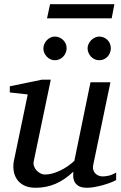

<svg xmlns="http://www.w3.org/2000/svg" viewBox="-20 -867 567 899"><path d="M523.9 -23.9Q514.6 -18.6 498.3 -12.2Q481.9 -5.9 462.9 -0.5Q443.8 4.9 424.1 8.5Q404.3 12.2 388.2 12.2Q359.9 12.2 346.2 2.7Q332.5 -6.8 327.4 -19.3Q322.3 -31.7 322.8 -44.4Q323.2 -57.1 323.2 -63Q283.7 -25.4 240.5 -6.6Q197.3 12.2 147 12.2Q112.3 12.2 90.3 0Q68.4 -12.2 57.1 -30.8Q45.9 -49.3 43.5 -71.3Q41 -93.3 44.9 -112.8L109.9 -424.8L25.9 -434.1V-462.9L176.8 -494.1H217.8L138.2 -112.8Q135.3 -100.1 139.4 -88.6Q143.6 -77.1 151.6 -68.6Q159.7 -60.1 169.9 -54.9Q180.2 -49.8 189.9 -49.8Q208 -49.8 226.3 -54.9Q244.6 -60.1 262.7 -68.8Q280.8 -77.6 297.4 -89.1Q314 -100.6 328.1 -113.8L403.8 -481.9H497.1L417 -97.2Q413.6 -81.5 417 -71Q420.4 -60.5 427.5 -53.7Q434.6 -46.9 443.6 -43.9Q452.6 -41 460.9 -41Q470.7 -41 486.8 -43.9Q502.9 -46.9 523.9 -59.1ZM292 -641.1Q292 -629.9 287.6 -619.6Q283.2 -609.4 275.6 -601.6Q268.1 -593.8 258.1 -589.4Q248 -585 236.8 -585Q226.1 -585 216.3 -589.4Q206.5 -593.8 199.2 -601.6Q191.9 -609.4 187.5 -619.1Q183.1 -628.9 183.1 -640.1Q183.1 -650.9 187.5 -660.9Q191.9 -670.9 199.2 -678.7Q206.5 -686.5 216.3 -691.2Q226.1 -695.8 236.8 -695.8Q248 -695.8 258.1 -691.4Q268.1 -687 275.6 -679.7Q283.2 -672.4 287.6 -662.4Q292 -652.3 292 -641.1ZM499 -641.1Q499 -629.9 494.9 -619.6Q490.7 -609.4 483.4 -601.6Q476.1 -593.8 466.1 -589.4Q456.1 -585 444.8 -585Q433.6 -585 423.6 -589.4Q413.6 -593.8 406.2 -601.6Q398.9 -609.4 394.5 -619.6Q390.1 -629.9 390.1 -641.1Q390.1 -651.4 394.8 -661.4Q399.4 -671.4 407 -679Q414.6 -686.5 424.6 -691.2Q434.6 -695.8 444.8 -695.8Q456.1 -695.8 466.1 -691.4Q476.1 -687 483.4 -679.7Q490.7 -672.4 494.9 -662.4Q499 -652.3 499 -641.1ZM502.9 -781.2H200.2L214.4 -847.2H515.6Z"/></svg>

Font: Charis SIL Am
Style: Italic
Weight: 400
Italic angle: -11°
Foundry: SIL International
Version: Version 5.000